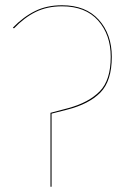

<svg xmlns="http://www.w3.org/2000/svg" viewBox="-20 -710 485 730"><path d="M172 -281 240 -299Q317 -320 359 -362.5Q401 -405 401 -494Q401 -578 353 -632Q305 -686 216 -686Q159 -686 115.5 -664.5Q72 -643 33 -602L29 -605Q69 -646 113.5 -668Q158 -690 216 -690Q306 -690 355.5 -635Q405 -580 405 -494Q405 -402 361.5 -358Q318 -314 235 -293L176 -278V0H172Z"/></svg>

Font: FiraGO Four
Style: Regular
Weight: 100
Designer: bBox Type
Foundry: bBox Type GmbH
Version: Version 1.001